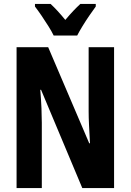

<svg xmlns="http://www.w3.org/2000/svg" viewBox="-20 -953 662 973"><path d="M558.1 0H397L188 -498H184.1Q188.5 -445.8 190.2 -403.8Q191.9 -361.8 191.9 -331.1V0H64V-713.9H224.1L432.1 -227.1H436Q433.1 -277.3 431.2 -317.9Q429.2 -358.4 429.2 -389.2V-713.9H558.1ZM252 -772.9Q242.7 -792.5 225.8 -819.6Q209 -846.7 190.4 -873.8Q171.9 -900.9 157.2 -919.9V-933.1H236.3Q252.9 -918 272 -897.2Q291 -876.5 311 -852.1Q334 -879.4 351.3 -897.7Q368.7 -916 387.2 -933.1H465.3V-919.9Q451.2 -900.9 433.1 -874.5Q415 -848.1 398.4 -821Q381.8 -793.9 371.1 -772.9Z"/></svg>

Font: Open Sans Condensed
Style: Bold
Weight: 700
Width: 3
Designer: Monotype Design Team
Foundry: Monotype Imaging Inc.
Version: Version 3.003; ttfautohint (v1.8.4)